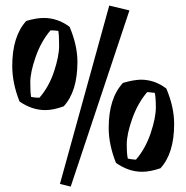

<svg xmlns="http://www.w3.org/2000/svg" viewBox="-20 -612 676 696"><path d="M197.3 54.7 376 -591.8 449.2 -574.2 236.3 64.5ZM144.5 -212.9Q95.7 -212.9 50.8 -244.1Q24.4 -310.5 24.4 -373Q24.4 -480.5 75.2 -536.1Q111.3 -546.9 138.7 -546.9Q189.5 -546.9 232.4 -514.6Q260.7 -447.3 260.7 -387.7Q260.7 -280.3 210.9 -226.6Q173.8 -212.9 144.5 -212.9ZM92.8 -260.7Q105.5 -257.8 123 -257.8Q157.2 -296.9 175.8 -352.5Q194.3 -408.2 194.3 -446.3Q194.3 -484.4 191.4 -500Q177.7 -502 163.1 -502Q128.9 -461.9 109.4 -406.2Q89.8 -350.6 89.8 -313.5Q89.8 -276.4 92.8 -260.7ZM495.1 10.7Q446.3 10.7 400.4 -21.5Q374 -87.9 374 -148.4Q374 -255.9 425.8 -311.5Q461.9 -322.3 490.2 -323.2Q541 -323.2 583 -291Q611.3 -223.6 611.3 -163.1Q611.3 -55.7 561.5 -2Q524.4 10.7 495.1 10.7ZM443.4 -37.1Q456.1 -34.2 472.7 -33.2Q506.8 -72.3 525.9 -128.4Q544.9 -184.6 544.9 -222.2Q544.9 -259.8 541 -275.4Q527.3 -277.3 513.7 -278.3Q479.5 -238.3 459.5 -182.1Q439.5 -126 439.5 -88.9Q439.5 -51.8 443.4 -37.1Z"/></svg>

Font: Ravi Prakash
Style: Regular
Weight: 400
Designer: Appaji Ambarisha Darbha
Version: Version 1.0.4; ttfautohint (v1.2.42-39fb)